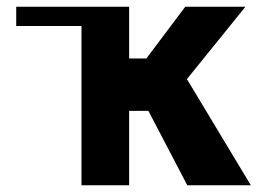

<svg xmlns="http://www.w3.org/2000/svg" viewBox="-20 -548 762 568"><path d="M28 -471H221V0H362V-220H419L534 0H722L533 -314L706 -528H528L413 -375H362V-528H28Z"/></svg>

Font: Aerodynamic
Style: Regular
Weight: 500
Designer: Google
Version: Version 2.000980; 2014